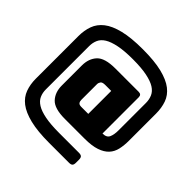

<svg xmlns="http://www.w3.org/2000/svg" viewBox="-220 -1014 1307 1307"><g transform="rotate(45 433.5 -360.0)"><path d="M624 91H434Q322 91 249 73Q176 55 134.5 23Q93 -9 76.5 -54.5Q60 -100 60 -154V-564Q60 -619 76.5 -664.5Q93 -710 134.5 -742.5Q176 -775 249 -793Q322 -811 434 -811Q546 -811 619 -793Q692 -775 733.5 -742.5Q775 -710 791 -664.5Q807 -619 807 -564V-304Q807 -258 798.5 -220.5Q790 -183 765.5 -156.5Q741 -130 697 -115Q653 -100 583 -100H394Q293 -100 255.5 -140.5Q218 -181 218 -246V-439Q218 -505 255.5 -545.5Q293 -586 394 -586H619Q632 -586 638.5 -579.5Q645 -573 645 -560V-211Q684 -211 695.5 -236.5Q707 -262 707 -302V-568Q707 -600 695 -627.5Q683 -655 653 -674Q623 -693 569.5 -704Q516 -715 434 -715Q352 -715 298.5 -704Q245 -693 214.5 -674Q184 -655 172 -627.5Q160 -600 160 -568V-150Q160 -118 172 -91Q184 -64 214.5 -45Q245 -26 298.5 -15.5Q352 -5 434 -5H624Q643 -5 650.5 2.5Q658 10 658 29V57Q658 76 650.5 83.5Q643 91 624 91ZM415 -237H482V-458H425Q397 -458 389 -446.5Q381 -435 381 -422V-271Q381 -256 388 -246.5Q395 -237 415 -237Z"/></g></svg>

Font: Bungee
Style: Regular
Weight: 400
Designer: David Jonathan Ross
Foundry: David Jonathan Ross
Version: Version 1.000;PS 1.0;hotconv 1.0.72;makeotf.lib2.5.5900